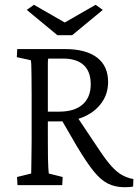

<svg xmlns="http://www.w3.org/2000/svg" viewBox="-20 -780 582 809"><path d="M53.7 0 51.8 -34.2 111.3 -48.8Q111.3 -55.7 111.8 -68.8Q112.3 -82 112.3 -101.1Q112.3 -120.1 112.8 -142.6Q113.3 -165 113.3 -188.5V-383.8Q113.3 -429.7 112.8 -460Q112.3 -490.2 111.8 -506.3Q111.3 -522.5 109.4 -526.4L50.8 -539.1L52.7 -573.2H254.9Q341.8 -573.2 388.7 -537.6Q435.5 -502 435.5 -434.6Q435.5 -386.7 409.7 -349.1Q383.8 -311.5 337.9 -290Q292 -268.6 232.4 -268.6H168.9V-309.6H229.5Q293.9 -309.6 328.1 -339.8Q362.3 -370.1 362.3 -424.8Q362.3 -478.5 332.5 -505.9Q302.7 -533.2 245.1 -533.2H183.6Q182.6 -531.2 182.1 -527.8Q181.6 -524.4 181.6 -513.2Q181.6 -502 181.6 -475.1Q181.6 -448.2 181.6 -400.4V-188.5Q181.6 -141.6 182.1 -114.3Q182.6 -86.9 183.6 -72.3Q184.6 -57.6 185.5 -48.8L244.1 -34.2L242.2 0ZM503.9 8.8Q464.8 8.8 434.1 -6.8Q403.3 -22.5 373 -60.5Q342.8 -98.6 303.7 -164.1L233.4 -285.2L296.9 -299.8L399.4 -146.5Q428.7 -102.5 451.2 -78.1Q473.6 -53.7 495.1 -42Q516.6 -30.3 542 -25.4L541 5.9Q533.2 7.8 522.9 8.3Q512.7 8.8 503.9 8.8ZM92.8 -738.3 123 -759.8 281.2 -668.9H224.6L382.8 -759.8L413.1 -738.3L284.2 -631.8H221.7Z"/></svg>

Font: Crimson Pro Light
Style: Regular
Weight: 300
Designer: Jacques Le Bailly
Foundry: Baron von Fonthausen
Version: Version 1.003